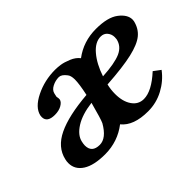

<svg xmlns="http://www.w3.org/2000/svg" viewBox="-78 -677 921 921"><g transform="rotate(-45 383.0 -216.5)"><path d="M600.1 -402.8Q562 -402.8 528.1 -363Q494.1 -323.2 473.1 -259.8Q557.1 -264.6 596.7 -282.2Q636.2 -299.8 645 -338.9Q646 -343.8 646 -353Q646 -373 633.5 -387.9Q621.1 -402.8 600.1 -402.8ZM312 -103Q320.8 -121.1 344.2 -209Q273.4 -200.2 230.7 -173.1Q188 -146 180.2 -110.8Q177.2 -98.6 176.8 -86.9Q176.8 -38.1 230 -38.1Q274.9 -38.1 312 -103ZM356.9 -382.8Q338.9 -406.7 320.8 -407.2Q296.9 -407.2 275.4 -396Q253.9 -384.8 250 -366.2L246.1 -348.1Q249 -335 248 -328.1Q245.1 -314 226.1 -303Q207 -292 179.2 -292Q127.4 -292 127 -329.1Q127 -335.9 127.9 -339.8Q137.7 -383.8 199.5 -414.3Q261.2 -444.8 333 -444.8Q350.1 -444.8 369.6 -441.9Q389.2 -439 417 -427.5Q444.8 -416 460 -396Q524.9 -444.8 609.9 -444.8Q689 -444.8 727.5 -415.5Q766.1 -386.2 766.1 -352.1Q766.1 -350.1 765.6 -347.2Q765.1 -344.2 765.1 -341.8Q755.4 -300.8 726.1 -276.9Q696.8 -252.9 634.3 -238.5Q571.8 -224.1 460.9 -216.8Q454.1 -188 454.1 -159.2Q454.1 -107.4 476.1 -75.7Q498 -43.9 535.2 -43.9Q588.4 -43.9 659.2 -108.9L693.8 -83Q661.6 -40 612.8 -13.9Q564 12.2 507.8 12.2Q409.7 12.2 368.2 -39.1Q302.2 11.7 216.8 12.2Q140.6 12.2 100.8 -13.4Q61 -39.1 61 -83Q61 -95.2 64 -106.9Q79.1 -172.9 151.1 -207.5Q223.1 -242.2 354 -252.9Q367.2 -314 367.2 -345.2Q366.7 -371.6 356.9 -382.8Z"/></g></svg>

Font: Linux Libertine O
Style: Semibold Italic
Weight: 600
Italic angle: -11.5°
Designer: Philipp H. Poll
Foundry: Philipp H. Poll
Version: Version 5.1.2